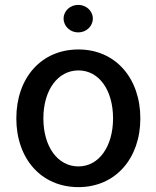

<svg xmlns="http://www.w3.org/2000/svg" viewBox="-20 -757 642 788"><path d="M302 11C454 11 556 -107 556 -271C556 -436 454 -554 302 -554C148 -554 47 -436 47 -271C47 -107 148 11 302 11ZM158 -271C158 -387 217 -468 302 -468C386 -468 444 -388 444 -271C444 -156 386 -74 302 -74C216 -74 158 -156 158 -271ZM241 -681C241 -649 268 -624 301 -624C334 -624 361 -649 361 -681C361 -712 334 -737 301 -737C268 -737 241 -712 241 -681Z"/></svg>

Font: Wafeq Medium
Style: Regular
Weight: 500
Designer: Rasmus Andersson & Azza Alameddine
Foundry: Google & TypeTogether
Version: Version 3.000;January 28, 2025;FontCreator 15.0.0.3014 64-bi